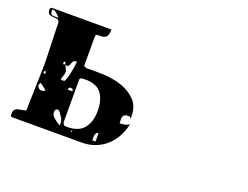

<svg xmlns="http://www.w3.org/2000/svg" viewBox="-90 -727 1180 914"><g transform="rotate(20 500.0 -270.0)"><path d="M567 -173Q567 -182 563 -185Q559 -188 553 -188Q539 -188 533 -183.5Q527 -179 525.5 -172Q524 -165 524.5 -156.5Q525 -148 525 -141Q538 -141 550.5 -143.5Q563 -146 573 -153Q566 -119 550 -89.5Q534 -60 510 -38.5Q486 -17 455 -5Q424 7 387 7H33Q27 7 26.5 0Q26 -7 26 -10Q26 -23 32 -29Q38 -35 47 -37.5Q56 -40 66.5 -41.5Q77 -43 87 -47Q87 -60 88 -93Q89 -126 90 -163.5Q91 -201 92 -234Q93 -267 93 -280V-293Q93 -304 92 -332.5Q91 -361 90 -393Q89 -425 88 -453.5Q87 -482 87 -493Q83 -505 73 -506.5Q63 -508 52.5 -508.5Q42 -509 34 -513.5Q26 -518 26 -537Q26 -540 27 -540Q27 -543 30 -545Q31 -546 33 -547H336Q336 -517 326 -509Q316 -501 304.5 -500.5Q293 -500 283 -500Q273 -500 273 -487V-340L287 -333Q324 -335 372.5 -333Q421 -331 464 -317Q507 -303 537 -273Q567 -243 567 -190ZM80 -513Q72 -523 61.5 -532Q51 -541 38 -541Q38 -523 42 -518Q46 -513 63 -513ZM207 -240Q211 -240 216 -254.5Q221 -269 225 -287.5Q229 -306 231.5 -323.5Q234 -341 234 -347Q220 -347 216 -341Q212 -335 210 -328Q208 -321 204 -316Q200 -311 187 -313Q189 -311 194 -300.5Q199 -290 200 -287V-280Q200 -269 195.5 -260.5Q191 -252 191 -240ZM180 -313Q185 -313 185 -320Q185 -327 180 -327Q175 -327 175 -320Q175 -313 180 -313ZM280 -40 296 -39Q354 -39 380.5 -72Q407 -105 407 -160Q407 -215 383 -248Q359 -281 302 -281L280 -280L273 -273V-53ZM107 -240Q112 -240 112 -246.5Q112 -253 107 -253Q102 -253 102 -246.5Q102 -240 107 -240ZM262 -207Q262 -220 250 -220Q238 -220 238 -207ZM133 -173Q130 -176 120 -183.5Q110 -191 107 -193Q105 -192 102.5 -187Q100 -182 100 -180Q100 -173 106.5 -166.5Q113 -160 120 -160Q126 -160 130 -161Q134 -162 140 -167ZM261 -43Q261 -60 253 -72.5Q245 -85 233 -100Q231 -101 227 -101Q218 -101 215.5 -96Q213 -91 213 -83Q213 -74 218 -67Q223 -60 230.5 -54Q238 -48 246 -42.5Q254 -37 260 -33Q261 -36 261 -43ZM447 -62Q439 -62 435.5 -57Q432 -52 431 -45Q430 -38 430.5 -31Q431 -24 431 -20H447ZM327 -27Q327 -30 323 -30Q319 -30 320 -27Q321 -24 323.5 -24Q326 -24 327 -27Z"/></g></svg>

Font: Genkaimincho
Style: Regular
Weight: 800
Designer: Dr. Ken Lunde (project architect, glyph set definition & overall production); Masataka HATTORI \u670D \u90E8 \u6B63 \u8C
Foundry: Adobe Systems Incorporated
Version: Version 1.00